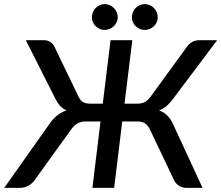

<svg xmlns="http://www.w3.org/2000/svg" viewBox="-52 -916 1078 936"><path d="M0 0ZM163 -720Q180 -720 193.5 -711.2Q207 -702.5 214 -687L330 -446.5Q340.5 -424.5 354.8 -417.5Q369 -410.5 388.5 -410.5H449L487 -720H593L555 -410.5H616.5Q636 -410.5 651.8 -417.5Q667.5 -424.5 683.5 -446.5L858.5 -687Q869 -702.5 884.8 -711.2Q900.5 -720 917.5 -720H1006.5L793.5 -436.5Q777.5 -414.5 761.2 -400.2Q745 -386 723.5 -378Q746.5 -369.5 763.2 -353.2Q780 -337 792.5 -309L935.5 0H860.5Q836 0 819.8 -10.8Q803.5 -21.5 795.5 -40L679 -284.5Q669 -305.5 654.8 -314.8Q640.5 -324 617 -324H544L504.5 0H398.5L438 -324H366.5Q343 -324 326.2 -314.8Q309.5 -305.5 294.5 -284.5L118.5 -40Q105.5 -21.5 86.8 -10.8Q68 0 43.5 0H-31.5L187 -309Q206 -337 226.8 -353.2Q247.5 -369.5 272.5 -378Q253.5 -386 240.8 -400.2Q228 -414.5 217 -436.5L74 -720ZM522 -832Q522 -819 516.8 -807.8Q511.5 -796.5 502.8 -788.2Q494 -780 482.5 -775Q471 -770 458 -770Q445.5 -770 434.2 -775Q423 -780 414.5 -788.2Q406 -796.5 401 -807.8Q396 -819 396 -832Q396 -845 401 -856.8Q406 -868.5 414.5 -877.2Q423 -886 434.2 -891Q445.5 -896 458 -896Q471 -896 482.5 -891Q494 -886 502.8 -877.2Q511.5 -868.5 516.8 -856.8Q522 -845 522 -832ZM717 -832Q717 -819 712 -807.8Q707 -796.5 698.2 -788.2Q689.5 -780 678 -775Q666.5 -770 653.5 -770Q640.5 -770 629.2 -775Q618 -780 609.5 -788.2Q601 -796.5 596 -807.8Q591 -819 591 -832Q591 -845 596 -856.8Q601 -868.5 609.5 -877.2Q618 -886 629.2 -891Q640.5 -896 653.5 -896Q666.5 -896 678 -891Q689.5 -886 698.2 -877.2Q707 -868.5 712 -856.8Q717 -845 717 -832Z"/></svg>

Font: Lato Semibold
Style: Italic
Weight: 600
Italic angle: -7°
Designer: Lukasz Dziedzic
Foundry: tyPoland Lukasz Dziedzic
Version: Version 2.006; 2014-01-15